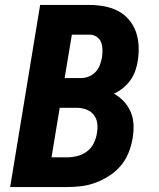

<svg xmlns="http://www.w3.org/2000/svg" viewBox="-20 -755 640 775"><path d="M21 0 142 -735H341Q371 -735 401 -729.5Q431 -724 456 -711Q481 -698 500 -676Q519 -654 528.5 -627Q538 -600 539.5 -569.5Q541 -539 536 -509Q533 -489 526 -469Q519 -449 506.5 -431.5Q494 -414 477 -400Q460 -386 440 -377Q463 -364 480.5 -345Q498 -326 508 -302Q518 -278 519 -250.5Q520 -223 515 -195Q510 -166 498.5 -137.5Q487 -109 467 -85.5Q447 -62 420.5 -45Q394 -28 365.5 -17.5Q337 -7 308 -3.5Q279 0 250 0ZM241 -440H308Q324 -440 339.5 -446.5Q355 -453 366.5 -465.5Q378 -478 383.5 -493.5Q389 -509 392 -525Q394 -541 393.5 -556.5Q393 -572 387.5 -585.5Q382 -599 369.5 -607Q357 -615 342 -615H270ZM188 -120H250Q271 -120 291.5 -125Q312 -130 330 -143Q348 -156 358 -176Q368 -196 371 -216Q375 -237 372.5 -257Q370 -277 358 -292Q346 -307 327 -313.5Q308 -320 288 -320H221Z"/></svg>

Font: Iosevka Heavy Extended
Style: Italic
Weight: 900
Width: 7
Italic angle: -9°
Monospace: yes
Designer: Belleve Invis
Foundry: Belleve Invis
Version: Version 32.5.0; ttfautohint (v1.8.4)